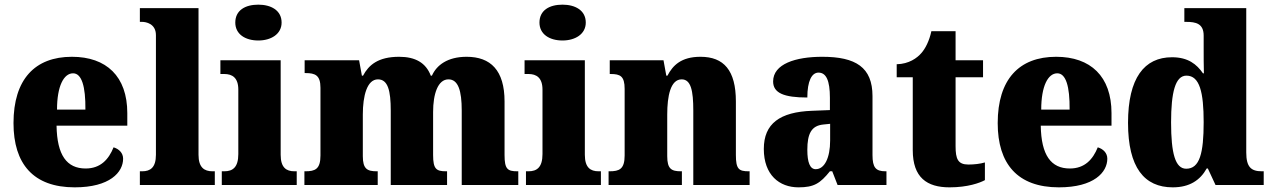

<svg xmlns="http://www.w3.org/2000/svg" viewBox="-20 -795 5465 825"><path d="M301 10C452 10 509 -55 509 -113C509 -138 491 -155 468 -162C447 -110 412 -71 348 -71C267 -71 225 -128 223 -255H527V-309C527 -467 437 -551 289 -551C130 -551 38 -454 38 -266C38 -91 123 10 301 10ZM347 -324H225C225 -425 254 -480 294 -480C331 -480 348 -424 347 -324Z M581 0H903V-59H893C858 -59 833 -75 833 -130V-760H581V-701H591C606 -701 650 -694 650 -644V-130C650 -75 626 -59 591 -59H581Z M1090 -621C1144 -621 1190 -648 1190 -698C1190 -751 1144 -775 1090 -775C1034 -775 991 -751 991 -698C991 -648 1034 -621 1090 -621ZM933 0H1255V-59H1245C1210 -59 1186 -75 1186 -130V-536H927V-477H944C978 -477 1004 -461 1004 -410V-133C1004 -76 980 -59 944 -59H933Z M1288 0H1603V-59H1599C1558 -59 1539 -69 1539 -124V-303C1539 -383 1557 -454 1604 -454C1647 -454 1659 -405 1659 -320V0H1901V-59H1897C1855 -59 1841 -68 1841 -129V-314C1841 -390 1861 -454 1907 -454C1949 -454 1964 -405 1964 -320V0H2207V-59H2203C2161 -59 2148 -68 2148 -129V-359C2148 -493 2088 -551 1985 -551C1903 -551 1856 -515 1836 -470H1831C1810 -525 1765 -551 1695 -551C1604 -551 1564 -515 1540 -470H1535L1523 -536H1289V-481H1293C1334 -481 1357 -472 1357 -418V-127C1357 -68 1334 -59 1292 -59H1288Z M2397 -621C2451 -621 2497 -648 2497 -698C2497 -751 2451 -775 2397 -775C2341 -775 2298 -751 2298 -698C2298 -648 2341 -621 2397 -621ZM2240 0H2562V-59H2552C2517 -59 2493 -75 2493 -130V-536H2234V-477H2251C2285 -477 2311 -461 2311 -410V-133C2311 -76 2287 -59 2251 -59H2240Z M2595 0H2910V-59H2906C2865 -59 2847 -69 2847 -124V-303C2847 -382 2861 -454 2909 -454C2949 -454 2959 -405 2959 -320V0H3201V-59H3197C3155 -59 3142 -68 3142 -129V-359C3142 -493 3090 -551 2990 -551C2907 -551 2871 -514 2848 -470H2843L2831 -536H2600V-477H2604C2645 -477 2664 -468 2664 -413V-127C2664 -68 2641 -59 2599 -59H2595Z M3411 10C3478 10 3504 -7 3546 -59H3556L3579 0H3789V-59H3785C3743 -59 3729 -75 3729 -129V-382C3729 -506 3657 -551 3513 -551C3398 -551 3302 -520 3302 -445C3302 -395 3349 -376 3449 -376C3449 -447 3468 -483 3497 -483C3530 -483 3546 -449 3546 -375V-322L3470 -319C3331 -314 3262 -264 3262 -155C3262 -43 3329 10 3411 10ZM3485 -68C3460 -68 3449 -98 3449 -151C3449 -220 3466 -255 3518 -260L3547 -263V-191C3547 -117 3523 -68 3485 -68Z M4060 10C4138 10 4190 -9 4212 -21V-97C4192 -91 4166 -88 4141 -88C4096 -88 4086 -112 4086 -167V-463H4204V-536H4086V-661H3982C3973 -619 3956 -586 3939 -567C3921 -546 3886 -520 3833 -519V-463H3902V-150C3902 -32 3963 10 4060 10Z M4530 10C4681 10 4738 -55 4738 -113C4738 -138 4720 -155 4697 -162C4676 -110 4641 -71 4577 -71C4496 -71 4454 -128 4452 -255H4756V-309C4756 -467 4666 -551 4518 -551C4359 -551 4267 -454 4267 -266C4267 -91 4352 10 4530 10ZM4576 -324H4454C4454 -425 4483 -480 4523 -480C4560 -480 4577 -424 4576 -324Z M5019 10C5092 10 5137 -21 5165 -71H5170L5203 0H5410V-59H5402C5356 -59 5335 -77 5335 -140V-760H5069V-701H5077C5118 -701 5152 -694 5152 -642V-593C5152 -554 5152 -510 5153 -480H5149C5122 -519 5085 -549 5016 -549C4897 -549 4827 -460 4827 -267C4827 -75 4897 10 5019 10ZM5077 -70C5030 -70 5012 -136 5012 -269C5012 -398 5030 -470 5078 -470C5135 -470 5152 -398 5152 -270C5152 -137 5135 -70 5077 -70Z"/></svg>

Font: Noto Serif Georgian SemiCondensed Black
Style: Regular
Weight: 900
Width: 4
Designer: Monotype Design Team, Akaki Razmadze
Foundry: Google LLC
Version: Version 2.003